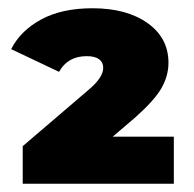

<svg xmlns="http://www.w3.org/2000/svg" viewBox="-20 -772 470 465"><path d="M401 -441H253L308 -488C338.7 -515.3 359.7 -538.8 371 -558.5C382.3 -578.2 388 -598.7 388 -620C388 -660 371.2 -692 337.5 -716C303.8 -740 259.3 -752 204 -752C154.7 -752 113.3 -743 80 -725C46.7 -707 22.3 -683 7 -653L123 -598C137 -623.3 159.3 -636 190 -636C203.3 -636 213.3 -633.5 220 -628.5C226.7 -623.5 230 -616.7 230 -608C230 -592 218 -574 194 -554L35 -418V-327H401Z"/></svg>

Font: Montserrat Custom Black
Style: Regular
Weight: 900
Designer: Julieta Ulanovsky
Foundry: Julieta Ulanovsky
Version: Version 7.200